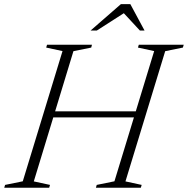

<svg xmlns="http://www.w3.org/2000/svg" viewBox="-45 -886 887 906"><path d="M170 -332 179 -360.5H631.5L622.5 -332ZM250 -645 173 -661.5 177 -675H389L385.5 -661.5L301.5 -644.5L114.5 -30L191 -13.5L187 0H-25L-21 -13.5L62.5 -30.5ZM682.5 -645 606 -661.5 610 -675H822L818 -661.5L734.5 -644.5L547 -30L623.5 -13.5L619.5 0H407.5L411.5 -13.5L495 -30.5ZM382.5 -742 525.5 -866.5H570L637 -742H615L533 -830.5H550L412 -742Z"/></svg>

Font: Newsreader 24pt Light
Style: Italic
Weight: 300
Italic angle: -17°
Designer: Hugues Gentile
Foundry: Production Type
Version: Version 1.003